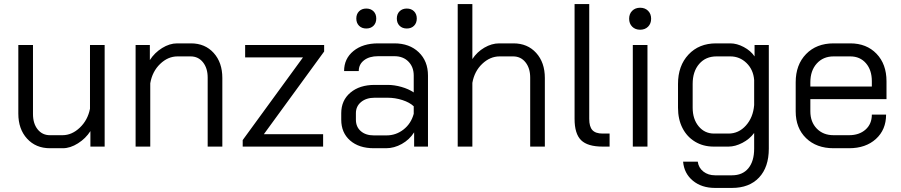

<svg xmlns="http://www.w3.org/2000/svg" viewBox="-20 -720 4424 943"><path d="M70 -162V-499H142V-160Q142 -113 165 -84.5Q188 -56 225 -56H287Q333 -56 372 -93Q411 -130 422 -186V-499H494V0H424V-76Q401 -40 363 -16Q325 8 289 8H225Q156 8 113 -39Q70 -86 70 -162Z M646 -499H716V-425Q739 -461 776 -484Q813 -507 850 -507H918Q987 -507 1029.5 -460Q1072 -413 1072 -337V0H1000V-339Q1000 -385 977 -414Q954 -443 916 -443H852Q805 -443 766.5 -406Q728 -369 718 -311V0H646Z M1172 -32 1468 -438H1184V-499H1572V-467L1276 -61H1567V0H1172Z M1656 -132V-164Q1656 -227 1701 -265Q1746 -303 1820 -303H1884Q1917 -303 1952 -293Q1987 -283 2012 -266V-349Q2012 -391 1986 -417.5Q1960 -444 1917 -444H1837Q1794 -444 1768 -424Q1742 -404 1742 -371H1670Q1670 -432 1716 -469.5Q1762 -507 1837 -507H1917Q1991 -507 2036.5 -463.5Q2082 -420 2082 -349V0H2014V-70Q1991 -34 1953.5 -13Q1916 8 1876 8H1816Q1743 8 1699.5 -30Q1656 -68 1656 -132ZM1878 -55Q1925 -55 1962 -84Q1999 -113 2012 -161V-198Q1992 -217 1956.5 -228.5Q1921 -240 1884 -240H1820Q1779 -240 1753.5 -219Q1728 -198 1728 -164V-132Q1728 -97 1752 -76Q1776 -55 1816 -55ZM1730 -629Q1730 -651 1743.5 -664.5Q1757 -678 1779 -678Q1801 -678 1814.5 -664.5Q1828 -651 1828 -629Q1828 -607 1814.5 -593.5Q1801 -580 1779 -580Q1757 -580 1743.5 -593.5Q1730 -607 1730 -629ZM1929 -629Q1929 -651 1942.5 -664.5Q1956 -678 1978 -678Q2000 -678 2013.5 -664.5Q2027 -651 2027 -629Q2027 -607 2013.5 -593.5Q2000 -580 1978 -580Q1956 -580 1942.5 -593.5Q1929 -607 1929 -629Z M2228 -700H2300V-430Q2323 -465 2359 -486Q2395 -507 2432 -507H2502Q2571 -507 2613.5 -460Q2656 -413 2656 -337V0H2584V-339Q2584 -385 2561 -414Q2538 -443 2500 -443H2434Q2387 -443 2348.5 -406.5Q2310 -370 2300 -313V0H2228Z M2802 -136V-700H2874V-136Q2874 -98 2889.5 -81Q2905 -64 2940 -64H2974V0H2940Q2866 0 2834 -31.5Q2802 -63 2802 -136Z M3070 -628Q3070 -652 3085 -667Q3100 -682 3124 -682Q3148 -682 3163 -667Q3178 -652 3178 -628Q3178 -604 3163 -589Q3148 -574 3124 -574Q3100 -574 3085 -589Q3070 -604 3070 -628ZM3088 -499H3160V0H3088Z M3335 74H3407Q3411 104 3434.5 122.5Q3458 141 3492 141H3575Q3627 141 3655.5 106.5Q3684 72 3684 10V-67Q3662 -37 3626.5 -18.5Q3591 0 3558 0H3485Q3434 0 3394 -24Q3354 -48 3332 -91Q3310 -134 3310 -191V-308Q3310 -397 3361.5 -452Q3413 -507 3497 -507H3567Q3599 -507 3633 -489Q3667 -471 3686 -443V-499H3756V10Q3756 101 3708 152Q3660 203 3575 203H3492Q3426 203 3383 167.5Q3340 132 3335 74ZM3558 -64Q3608 -64 3643.5 -103.5Q3679 -143 3684 -204V-327Q3680 -378 3646.5 -410.5Q3613 -443 3567 -443H3499Q3446 -443 3414 -406Q3382 -369 3382 -308V-191Q3382 -135 3411.5 -99.5Q3441 -64 3487 -64Z M3888 -173V-316Q3888 -402 3939 -454.5Q3990 -507 4074 -507H4156Q4236 -507 4285 -456Q4334 -405 4334 -321V-233H3960V-173Q3960 -121 3991.5 -88.5Q4023 -56 4074 -56H4150Q4200 -56 4231 -83.5Q4262 -111 4262 -157H4332Q4332 -83 4282 -37.5Q4232 8 4150 8H4074Q3990 8 3939 -41.5Q3888 -91 3888 -173ZM4262 -295V-321Q4262 -376 4233 -409.5Q4204 -443 4156 -443H4074Q4023 -443 3991.5 -408Q3960 -373 3960 -316V-295Z"/></svg>

Font: Stavian Regular
Style: Regular
Weight: 400
Version: Version 1.000; ttfautohint (v1.6)